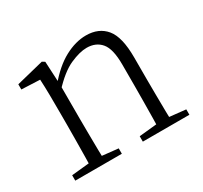

<svg xmlns="http://www.w3.org/2000/svg" viewBox="-114 -677 879 832"><g transform="rotate(-30 325.5 -261.0)"><path d="M44 0V-27L154 -38H174L277 -27V0ZM131 0Q132 -24 132.5 -64.5Q133 -105 133.5 -149Q134 -193 134 -226V-281Q134 -333 133.5 -375.5Q133 -418 131 -455L39 -459V-485L176 -519L189 -511L195 -393V-392V-226Q195 -193 195.5 -149Q196 -105 196.5 -64.5Q197 -24 198 0ZM382 0V-27L491 -38H512L615 -27V0ZM469 0Q470 -24 470.5 -64Q471 -104 471.5 -148Q472 -192 472 -226V-334Q472 -412 446 -443Q420 -474 374 -474Q339 -474 290.5 -452.5Q242 -431 184 -368L174 -398H182Q236 -463 291 -492.5Q346 -522 398 -522Q462 -522 497 -479.5Q532 -437 532 -335V-226Q532 -192 532.5 -148Q533 -104 533.5 -64Q534 -24 535 0Z"/></g></svg>

Font: Noto Serif KR ExtraLight ExtraLight
Style: Regular
Weight: 250
Version: Version 2.003-H1;hotconv 1.1.1;makeotfexe 2.6.0